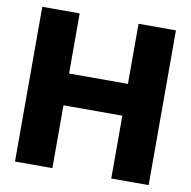

<svg xmlns="http://www.w3.org/2000/svg" viewBox="-81 -808 884 889"><g transform="rotate(10 361.0 -364.0)"><path d="M46.9 0V-727.5H222.7V-444.8H499.5V-727.5H675.3V0H499.5V-295.4H222.7V0Z"/></g></svg>

Font: Inter Display ExtraBold
Style: Regular
Weight: 800
Designer: Rasmus Andersson
Foundry: rsms
Version: Version 4.000;git-a52131595